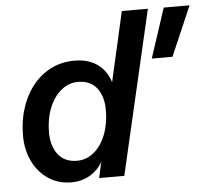

<svg xmlns="http://www.w3.org/2000/svg" viewBox="-51 -759 895 822"><g transform="rotate(-5 396.5 -348.0)"><path d="M502 -704H614L451 0H343L358 -68Q336 -31 301 -11.5Q266 8 224 8Q168 8 125 -20.5Q82 -49 58 -98.5Q34 -148 34 -208Q34 -294 65.5 -363Q97 -432 153 -471Q209 -510 281 -510Q340 -510 379 -482.5Q418 -455 434 -404ZM612 -490 682 -703H793L701 -490ZM397 -288Q397 -346 369.5 -382Q342 -418 288 -418Q248 -418 215.5 -391Q183 -364 164.5 -317.5Q146 -271 146 -213Q146 -155 174 -118.5Q202 -82 256 -82Q296 -82 328.5 -109Q361 -136 379 -183Q397 -230 397 -288Z"/></g></svg>

Font: CBA Beacon Sans Bold
Style: Italic
Weight: 700
Italic angle: -13°
Designer: Wei Huang
Foundry: Wei Huang
Version: Version 1.002